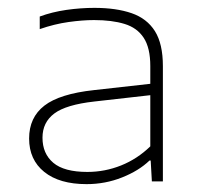

<svg xmlns="http://www.w3.org/2000/svg" viewBox="-20 -766 510 488"><path d="M200 -298Q131 -298 92.5 -329Q54 -360 54 -414Q54 -467.5 92.8 -497.5Q131.5 -527.5 219 -537L380 -555L379 -526L220 -508Q148 -500 118 -477.5Q88 -455 88 -416Q88 -375.5 115.5 -352.2Q143 -329 202 -329Q246.5 -329 287.8 -345.5Q329 -362 362 -394V-598Q362 -644.5 345.2 -670Q328.5 -695.5 296.5 -705.2Q264.5 -715 219 -715Q190 -715 154.2 -710Q118.5 -705 81 -692V-724Q112 -735.5 148.5 -740.8Q185 -746 220 -746Q275.5 -746 314.5 -732.5Q353.5 -719 373.8 -686.8Q394 -654.5 394 -598V-305H366L363 -358H360Q333 -332 290.2 -315Q247.5 -298 200 -298Z"/></svg>

Font: Encode Sans SC Expanded Thin
Style: Regular
Weight: 250
Width: 7
Designer: Multiple Designers
Foundry: Impallari Type
Version: Version 3.002